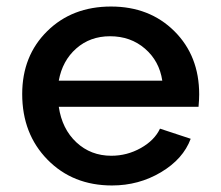

<svg xmlns="http://www.w3.org/2000/svg" viewBox="-20 -548 678 588"><path d="M321 -71Q369 -71 411 -94.5Q453 -118 470 -154L564 -123Q541 -61 473 -20.5Q405 20 323 20Q203 20 125.5 -59Q48 -138 48 -260Q48 -377 124.5 -452.5Q201 -528 320 -528Q438 -528 514 -452.5Q590 -377 590 -259Q590 -243 588 -221H160Q170 -153 214 -112Q258 -71 321 -71ZM160 -301H477Q468 -361 424 -399Q380 -437 317 -437Q256 -437 213.5 -399.5Q171 -362 160 -301Z"/></svg>

Font: Metropolitano Medium
Style: Regular
Weight: 500
Designer: Fonts by Alex Slobzheninov & Chris M. Simpson / Changes by Cristiano Sobral
Foundry: Fonts by Alex Slobzheninov & Chris M. Simpson / Changes by Cristiano Sobral
Version: Version 1.00;August 30, 2020;FontCreator 13.0.0.2681 64-bit